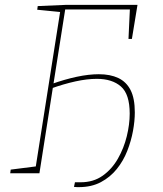

<svg xmlns="http://www.w3.org/2000/svg" viewBox="-20 -712 670 789"><path d="M304 57Q303 57 297 57Q291 57 284 56L288 37Q291 37 298 37Q305 37 312 37Q364 37 402 10Q440 -17 464.5 -60Q489 -103 501 -152Q513 -201 513 -245Q513 -325 477 -356.5Q441 -388 378 -388Q338 -388 290 -377.5Q242 -367 189 -348L198 -357L142 0H22L24 -15L134 -29L126 -21L228 -669L234 -662L133 -672L135 -687L251 -692H545L522 -552H508L514 -680L521 -673H241L249 -680L199 -363L190 -366Q246 -386 295.5 -396.5Q345 -407 386 -407Q433 -407 466 -391.5Q499 -376 516.5 -342Q534 -308 534 -250Q534 -215 526.5 -174Q519 -133 503 -92Q487 -51 460 -17.5Q433 16 394.5 36.5Q356 57 304 57Z"/></svg>

Font: Bitter Thin
Style: Italic
Weight: 100
Italic angle: -9°
Designer: Sol Matas, and Bitter project Authors
Foundry: Sol Matas
Version: Version 2.002